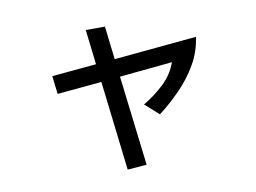

<svg xmlns="http://www.w3.org/2000/svg" viewBox="-72 -700 1143 856"><g transform="rotate(-10 500.0 -272.0)"><path d="M440.4 50.8 392.6 -354.5 191.4 -335.9 181.6 -418 382.8 -436.5 364.3 -594.7H451.2L468.8 -444.3L842.8 -479.5Q834 -414.1 801.3 -357.4Q768.6 -300.8 722.2 -253.4Q675.8 -206.1 625 -167L562.5 -222.7Q611.3 -251 654.8 -291.5Q698.2 -332 717.8 -386.7L478.5 -363.3L527.3 43.9Z"/></g></svg>

Font: Kosugi
Style: Regular
Weight: 400
Version: Version 4.002